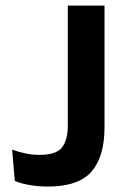

<svg xmlns="http://www.w3.org/2000/svg" viewBox="-20 -659 454 688"><path d="M151 9.5Q120 9.5 89 4.5Q58 -0.5 33 -10.5L23.5 -123Q47.5 -114 71.8 -109Q96 -104 122 -104Q180.5 -104 201.8 -130.2Q223 -156.5 223 -210.5V-639H354.5V-202.5Q354.5 -98 308 -44.2Q261.5 9.5 151 9.5Z"/></svg>

Font: Anek Gurmukhi Medium SemiBold
Style: Regular
Weight: 600
Version: Version 1.003